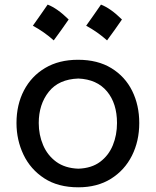

<svg xmlns="http://www.w3.org/2000/svg" viewBox="-20 -798 673 830"><path d="M318.8 11.7Q231 11.7 171.4 -27.1Q111.8 -65.9 81.5 -129.4Q51.3 -192.9 51.3 -266.1Q51.3 -345.2 83.5 -407Q115.7 -468.8 175.3 -504.2Q234.9 -539.6 317.4 -539.6Q402.3 -539.6 461.4 -503.4Q520.5 -467.3 551.3 -405.3Q582 -343.3 582 -266.1Q582 -188 550.3 -125Q518.6 -62 459.5 -25.1Q400.4 11.7 318.8 11.7ZM318.8 -68.8Q376 -70.8 412.8 -98.4Q449.7 -126 467.8 -170.2Q485.8 -214.4 485.8 -266.1Q485.8 -351.1 442.4 -403.1Q398.9 -455.1 318.8 -458.5Q233.9 -455.6 190.7 -401.1Q147.5 -346.7 147.5 -266.1Q147.5 -215.3 166.3 -170.9Q185.1 -126.5 223.1 -98.6Q261.2 -70.8 318.8 -68.8ZM416.5 -778.1Q458.3 -762 507.2 -713.7Q491.6 -691.1 475.8 -668.8Q460 -646.5 442.8 -623.4Q401.9 -660 352.5 -686.8Q369.2 -710.4 384.8 -732.5Q400.3 -754.5 416.5 -778.1ZM186 -778.1Q227.9 -762 276.8 -713.7Q261.2 -691.1 245.3 -668.8Q229.5 -646.5 212.3 -623.4Q171.5 -660 122.1 -686.8Q138.7 -710.4 154.3 -732.5Q169.9 -754.5 186 -778.1Z"/></svg>

Font: Pinar DS1 Medium
Style: Regular
Weight: 500
Designer: Amin Abedi
Version: Version 3.000